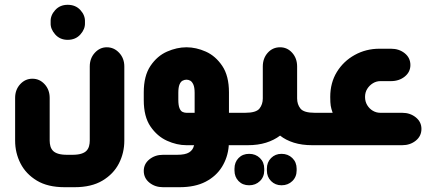

<svg xmlns="http://www.w3.org/2000/svg" viewBox="-20 -605 1794 800"><path d="M262 -439Q230 -439 210 -461.5Q190 -484 191 -509V-515Q190 -541 210 -563Q230 -585 262 -585Q295 -585 315 -563Q335 -541 334 -515V-509Q335 -484 315 -461.5Q295 -439 262 -439ZM291 175H249Q179 175 133.5 147.5Q88 120 65.5 76Q43 32 43 -19V-197Q43 -231 64 -254Q85 -277 115 -277Q145 -277 166 -254Q187 -231 187 -197V-19Q187 -7 190 4Q193 15 200.5 23Q208 31 222.5 35.5Q237 40 260 40H281Q304 40 318.5 35.5Q333 31 340.5 23Q348 15 351 4Q354 -7 354 -19V-328Q354 -362 375 -385Q396 -408 425 -408Q455 -408 476.5 -385Q498 -362 498 -328V-19Q498 32 475.5 76Q453 120 407 147.5Q361 175 291 175Z M1011 0H933V4Q929 51 905 90Q881 129 837 152Q793 175 728 175H659Q626 175 602.5 156Q579 137 579 107Q579 78 602.5 59Q626 40 659 40H717Q735 40 747.5 37.5Q760 35 768 30Q776 25 781 18Q786 11 788 2L789 0H757Q717 0 676 -18.5Q635 -37 607 -78Q579 -119 579 -188V-220Q579 -289 607 -330.5Q635 -372 676 -390Q717 -408 757 -408Q797 -408 837.5 -390Q878 -372 906 -330.5Q934 -289 934 -220V-135H1011ZM791 -135V-218Q791 -241 785.5 -253Q780 -265 772.5 -269Q765 -273 757 -273Q749 -273 741 -269Q733 -265 728 -253Q723 -241 723 -218V-190Q723 -166 728 -154Q733 -142 741 -138.5Q749 -135 757 -135Z M1295 -135V0H1281Q1238 0 1204.5 -10.5Q1171 -21 1147 -40Q1122 -21 1088.5 -10.5Q1055 0 1012 0H998V-135H1001Q1047 -135 1061 -152.5Q1075 -170 1075 -195V-328Q1075 -362 1095.5 -385Q1116 -408 1147 -408Q1177 -408 1197.5 -385Q1218 -362 1218 -328V-195Q1218 -170 1232 -152.5Q1246 -135 1292 -135ZM1018 36Q1045 36 1063 53.5Q1081 71 1081 98V105Q1081 132 1063 149.5Q1045 167 1018 167Q991 167 974 149.5Q957 132 957 105V98Q957 71 974 53.5Q991 36 1018 36ZM1153 36Q1180 36 1198 53.5Q1216 71 1216 98V105Q1216 132 1198 149.5Q1180 167 1153 167Q1127 167 1109.5 149.5Q1092 132 1092 105V98Q1092 71 1109.5 53.5Q1127 36 1153 36Z M1283 0V-135H1366Q1360 -152 1358 -164.5Q1356 -177 1356 -201Q1356 -260 1383.5 -305Q1411 -350 1458 -376Q1505 -402 1561 -402H1609Q1643 -402 1666.5 -383Q1690 -364 1690 -334Q1690 -305 1666.5 -286Q1643 -267 1609 -267H1565Q1548 -267 1533.5 -258Q1519 -249 1510 -234.5Q1501 -220 1501 -201Q1501 -182 1510 -167Q1519 -152 1533.5 -143.5Q1548 -135 1565 -135H1656Q1689 -135 1712.5 -116Q1736 -97 1736 -68Q1736 -38 1712.5 -19Q1689 0 1656 0Z"/></svg>

Font: Beiruti Black
Style: Regular
Weight: 900
Designer: Arlette Boutros
Foundry: Boutros
Version: Version 1.41